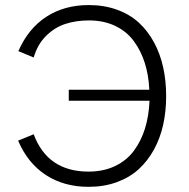

<svg xmlns="http://www.w3.org/2000/svg" viewBox="-20 -721 738 751"><path d="M326.2 9.8Q231 9.8 159.9 -36.1Q88.9 -82 50.8 -170.9L111.8 -195.8Q166 -49.8 326.2 -49.8Q384.8 -49.8 430.2 -71.5Q475.6 -93.3 503.9 -131.6Q532.2 -169.9 547.4 -219.2Q562.5 -268.6 564.9 -327.1H249V-370.1H564Q561.5 -426.3 546.6 -473.9Q531.7 -521.5 503.9 -559.6Q476.1 -597.7 431.2 -619.4Q386.2 -641.1 328.1 -641.1Q276.9 -641.1 234.9 -627.2Q192.9 -613.3 159.7 -580.1Q126.5 -546.9 111.8 -496.1L51.8 -521Q90.8 -609.9 161.4 -655.5Q231.9 -701.2 327.1 -701.2Q387.7 -701.2 438 -682.9Q488.3 -664.6 523.4 -632.1Q558.6 -599.6 582.8 -554.7Q606.9 -509.8 618.4 -457Q629.9 -404.3 629.9 -345.2Q629.9 -286.1 618.4 -233.6Q606.9 -181.2 582.5 -136.5Q558.1 -91.8 522.7 -59.3Q487.3 -26.9 437 -8.5Q386.7 9.8 326.2 9.8Z"/></svg>

Font: HK Grotesk Light
Style: Regular
Weight: 300
Designer: Alfredo Marco Pradil and Stefan Peev
Foundry: Hanken Design Co.
Version: Version 1.045;PS 001.045;hotconv 1.0.88;makeotf.lib2.5.64775